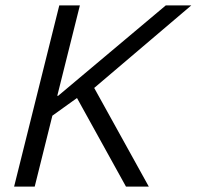

<svg xmlns="http://www.w3.org/2000/svg" viewBox="-20 -695 732 715"><path d="M32.5 0 200.8 -675H277.5L193.3 -338.3H196.7L597.5 -675H692.5L330.8 -367.5L534.2 0H449.2L266.7 -330L175 -264.2L109.2 0Z"/></svg>

Font: Funnel Sans Light
Style: Italic
Weight: 300
Italic angle: -14.036°
Designer: NORD ID, Kristian Moeller
Foundry: Dicotype
Version: Version 1.000